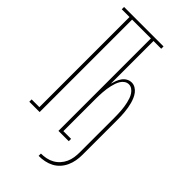

<svg xmlns="http://www.w3.org/2000/svg" viewBox="-276 -807 1053 1053"><g transform="rotate(45 250.0 -280.5)"><path d="M260 174V156Q280 156 300 152Q320 148 338 138Q356 128 369.5 113Q383 98 391.5 79.5Q400 61 403 40.5Q406 20 406 0V-269Q406 -282 405.5 -295.5Q405 -309 404 -322.5Q403 -336 401 -349.5Q399 -363 396 -376Q393 -389 388.5 -402Q384 -415 376.5 -426.5Q369 -438 357.5 -446Q346 -454 333 -454Q319 -454 307.5 -446Q296 -438 289 -426.5Q282 -415 277.5 -402Q273 -389 270 -376Q267 -363 265 -349.5Q263 -336 262 -322.5Q261 -309 260.5 -295.5Q260 -282 260 -269V-18H320V0H240V-717H94V0H14V-18H74V-717H14V-735H320V-717H260V-386Q264 -401 269.5 -415.5Q275 -430 284 -443Q293 -456 307 -464Q321 -472 337 -472Q352 -472 365.5 -464Q379 -456 388 -444Q397 -432 403 -418Q409 -404 413 -389.5Q417 -375 419.5 -360Q422 -345 423.5 -329.5Q425 -314 425.5 -299Q426 -284 426 -269V0Q426 23 422 45.5Q418 68 408.5 89Q399 110 383.5 127Q368 144 348 154.5Q328 165 305.5 169.5Q283 174 260 174Z"/></g></svg>

Font: Iosevka Slab Thin
Style: Regular
Weight: 100
Monospace: yes
Designer: Belleve Invis
Foundry: Belleve Invis
Version: Version 11.1.0; ttfautohint (v1.8.3)